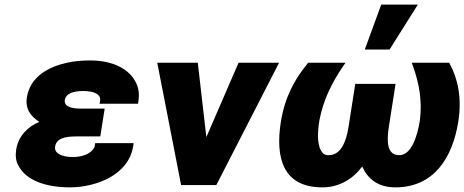

<svg xmlns="http://www.w3.org/2000/svg" viewBox="-20 -799 2005 829"><path d="M50 -154C46 -128 48 -103 60 -83C93 -20 178 10 282 10C345 10 408 -7 453 -32C500 -58 545 -102 555 -168L557 -181H391L389 -168C388 -162 385 -159 381 -153C365 -134 335 -121 295 -121C249 -121 213 -136 218 -166C223 -200 257 -210 310 -210H413L432 -330H329C282 -330 256 -342 260 -367C265 -397 299 -406 340 -406C384 -406 417 -393 412 -364L410 -351H576L578 -364C582 -391 579 -416 569 -438C540 -502 467 -538 369 -538C333 -538 300 -535 269 -528C191 -511 110 -469 96 -378C88 -328 114 -295 150 -273C102 -253 60 -214 50 -154Z M659 -528 762 0H914L1185 -528H1010L871 -207L834 -528Z M1193 -275C1168 -120 1200 10 1372 10C1447 10 1505 -28 1544 -80C1567 -28 1611 10 1687 10C1853 10 1934 -117 1959 -275C1975 -378 1956 -461 1922 -523L1920 -528H1758L1764 -511C1788 -443 1804 -369 1793 -279C1782 -210 1756 -129 1704 -129C1653 -129 1648 -182 1659 -252L1688 -437H1514L1485 -252C1474 -182 1450 -129 1399 -129C1386 -129 1379 -132 1373 -139C1350 -165 1349 -218 1359 -279C1376 -369 1414 -443 1460 -511L1472 -528H1310L1306 -522C1253 -458 1210 -380 1193 -275ZM1555 -585H1662L1784 -779H1626Z"/></svg>

Font: Asimov Pro
Style: UltObl
Weight: 900
Designer: Google
Version: Version 2.000980; 2014